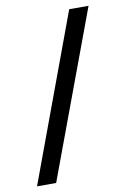

<svg xmlns="http://www.w3.org/2000/svg" viewBox="-83 -768 535 821"><g transform="rotate(-10 184.5 -357.0)"><path d="M361 -718 93 4H10L277 -718Z"/></g></svg>

Font: Noto Sans Thai Looped UI Condensed
Style: Regular
Weight: 400
Width: 3
Designer: Cadson Demak Team
Foundry: Cadson Demak Co., Ltd.
Version: Version 1.000; ttfautohint (v1.8.4.7-5d5b)